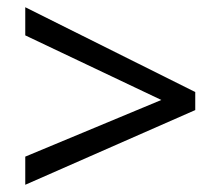

<svg xmlns="http://www.w3.org/2000/svg" viewBox="-20 -628 612 532"><path d="M50 -194 427 -351 50 -530V-608L521 -373V-323L50 -116Z"/></svg>

Font: lguzrati05
Style: Book
Weight: 400
Designer: Jelle Bosma - Monotype Design Team, Universal Thirst
Foundry: Monotype Imaging Inc.
Version: Version 2.106